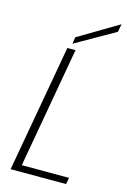

<svg xmlns="http://www.w3.org/2000/svg" viewBox="-134 -961 676 1023"><g transform="rotate(15 204.0 -449.5)"><path d="M203 -702H158L33 0H339L346 -36H85ZM404 -899 184 -768 178 -731 396 -855Z"/></g></svg>

Font: Momo Neue ExtLt
Style: Italic
Weight: 200
Italic angle: -10°
Designer: Ninad Kale (Devanagari), Jonny Pinhorn (Latin)
Foundry: Indian Type Foundry
Version: 4.004